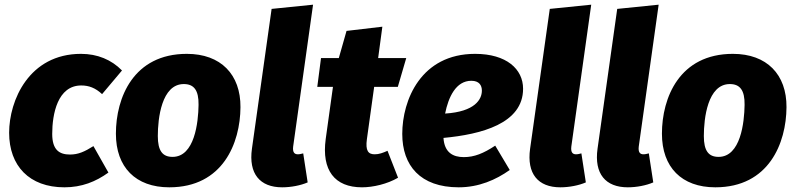

<svg xmlns="http://www.w3.org/2000/svg" viewBox="-20 -781 3400 820"><path d="M326 -551C104 -551 19 -352 19 -214C19 -73 105 19 255 19C329 19 389 -5 443 -44L379 -157C341 -133 314 -121 279 -121C234 -121 203 -140 203 -209C203 -294 226 -416 327 -416C359 -416 387 -406 416 -379L501 -480C456 -526 396 -551 326 -551Z M703 19C932 19 1006 -170 1007 -323C1008 -463 923 -551 778 -551C550 -551 475 -364 475 -210C475 -67 559 19 703 19ZM717 -111C674 -111 654 -137 654 -200C654 -275 670 -422 765 -422C808 -422 829 -396 828 -333C827 -258 811 -111 717 -111Z M1317 -761 1140 -743 1056 -146C1041 -39 1090 19 1185 19C1223 19 1264 11 1294 -2L1275 -126C1267 -124 1260 -122 1252 -122C1238 -122 1229 -130 1232 -155Z M1580 -122C1553 -122 1540 -137 1547 -187L1578 -410H1679L1715 -533H1595L1613 -667L1460 -649L1427 -533H1351L1335 -410H1402L1371 -187C1353 -54 1409 19 1526 19C1573 19 1634 5 1680 -22L1635 -137C1615 -128 1599 -122 1580 -122Z M2214 -402C2214 -486 2143 -551 2009 -551C1778 -551 1698 -354 1698 -209C1698 -74 1775 19 1939 19C2025 19 2098 -13 2157 -55L2095 -159C2045 -126 2006 -110 1961 -110C1914 -110 1878 -130 1874 -192C2035 -207 2214 -253 2214 -402ZM1881 -296C1895 -366 1927 -436 1993 -436C2027 -436 2038 -416 2038 -394C2038 -357 2009 -304 1881 -296Z M2505 -761 2328 -743 2244 -146C2229 -39 2278 19 2373 19C2411 19 2452 11 2482 -2L2463 -126C2455 -124 2448 -122 2440 -122C2426 -122 2417 -130 2420 -155Z M2793 -761 2616 -743 2532 -146C2517 -39 2566 19 2661 19C2699 19 2740 11 2770 -2L2751 -126C2743 -124 2736 -122 2728 -122C2714 -122 2705 -130 2708 -155Z M3035 19C3264 19 3338 -170 3339 -323C3340 -463 3255 -551 3110 -551C2882 -551 2807 -364 2807 -210C2807 -67 2891 19 3035 19ZM3049 -111C3006 -111 2986 -137 2986 -200C2986 -275 3002 -422 3097 -422C3140 -422 3161 -396 3160 -333C3159 -258 3143 -111 3049 -111Z"/></svg>

Font: Fira Sans ExtraBold
Style: Italic
Weight: 800
Italic angle: -8°
Designer: bBox Type GmbH & Carrois Corporate GbR & Edenspiekermann AG
Foundry: bBox Type GmbH & Carrois Corporate GbR & Edenspiekermann AG
Version: Version 4.301;PS 004.301;hotconv 1.0.88;makeotf.lib2.5.64775